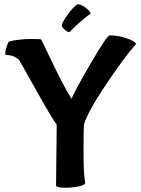

<svg xmlns="http://www.w3.org/2000/svg" viewBox="-20 -843 664 901"><path d="M243 30 246 -245V-258Q218 -297 146.5 -425.5Q75 -554 69 -562Q46 -585 6 -585Q5 -587 5 -596Q5 -605 11.5 -624.5Q18 -644 20.5 -646.5Q23 -649 39 -652Q82 -660 126 -660Q170 -660 172.5 -658Q175 -656 200 -603Q278 -437 315 -381H317Q323 -403 402.5 -540Q482 -677 495 -677Q525 -677 555 -669Q585 -661 602 -651.5Q619 -642 618 -636Q565 -577 477.5 -446.5Q390 -316 374 -258Q372 -238 372 -129Q372 -20 380 14Q380 26 348 32Q316 38 285.5 38Q255 38 243 30ZM306 -692Q297 -692 284.5 -703Q272 -714 270 -723Q270 -736 297.5 -774Q325 -812 344 -823Q360 -823 382.5 -806.5Q405 -790 405 -778Q385 -766 350.5 -735Q316 -704 306 -692Z"/></svg>

Font: Bubblegum Sans
Style: Regular
Weight: 400
Designer: Angel Koziupa and Alejandro Paul
Foundry: Angel Koziupa and Alejandro Paul
Version: Version 1.001